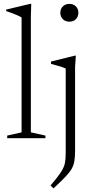

<svg xmlns="http://www.w3.org/2000/svg" viewBox="-20 -730 488 1014"><path d="M143 -31 220 -14V0H18V-14L94 -31V-638Q74 -650.5 12.5 -671.5V-679.5L139 -709.5H145L143 -644.5ZM346 -615.5Q325 -615.5 311.8 -629Q298.5 -642.5 298.5 -663Q298.5 -682.5 311.8 -696Q325 -709.5 346 -709.5Q368 -709.5 381 -696Q394 -682.5 394 -663Q394 -642.5 381 -629Q368 -615.5 346 -615.5ZM327 -368Q319 -372.5 295.5 -379.8Q272 -387 249.5 -392.5V-405L374.5 -436H380.5L376.5 -376V64.5Q376.5 98.5 372.8 121Q369 143.5 357.8 162.8Q346.5 182 323.8 205.5Q301 229 262.5 265L247 249.5Q284 206.5 301 180.5Q318 154.5 322.5 132.5Q327 110.5 327 79.5Z"/></svg>

Font: Newsreader Text Light
Style: Regular
Weight: 300
Designer: Hugues Gentile
Foundry: Production Type
Version: Version 1.002